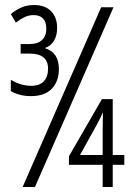

<svg xmlns="http://www.w3.org/2000/svg" viewBox="-20 -743 540 763"><path d="M103 -361Q57 -361 23 -381V-426Q43 -414 63 -408Q83 -402 104 -402Q137 -402 154 -420Q171 -438 171 -470Q171 -530 98 -530H62V-568H97Q130 -568 147 -584Q164 -600 164 -628Q164 -683 113 -683Q94 -683 76.5 -674.5Q59 -666 43 -653L23 -687Q42 -703 64.5 -713Q87 -723 115 -723Q159 -723 183 -698.5Q207 -674 207 -632Q207 -600 193.5 -579.5Q180 -559 160 -553V-551Q214 -534 214 -469Q214 -420 186 -390.5Q158 -361 103 -361ZM70 0 382 -714H431L119 0ZM388 0V-88H254V-122L385 -349H428V-127H474V-88H428V0ZM298 -127H388V-223Q388 -245 388.5 -261Q389 -277 389 -297Q383 -283 377.5 -272Q372 -261 365 -248Z"/></svg>

Font: Noto Sans Mono ExtraCondensed Light
Style: Regular
Weight: 300
Width: 2
Designer: Monotype Design Team
Foundry: Monotype Imaging Inc.
Version: Version 2.014; ttfautohint (v1.8.4.7-5d5b)